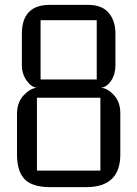

<svg xmlns="http://www.w3.org/2000/svg" viewBox="-20 -770 565 790"><path d="M455 -502Q455 -464 437 -437.5Q419 -411 395 -409Q423 -407 449 -378.5Q475 -350 475 -304V-134Q475 0 334 0H187Q112 0 81 -33Q50 -66 50 -134V-301Q50 -349 77.5 -378Q105 -407 132 -409Q109 -411 89.5 -438.5Q70 -466 70 -502V-631Q70 -750 185 -750H342Q400 -750 427.5 -717Q455 -684 455 -631ZM393 -68V-368H132V-68ZM147 -687V-443H378V-687Z"/></svg>

Font: Kelly Slab
Style: Regular
Weight: 400
Designer: Denis Masharov
Foundry: Denis Masharov
Version: Version 1.001